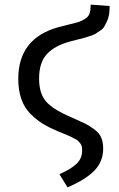

<svg xmlns="http://www.w3.org/2000/svg" viewBox="-20 -597 515 830"><path d="M272 213 237 156Q287 134 311 111Q335 88 335 54Q335 44 333.5 36.5Q332 29 326.5 22Q321 15 316.5 11Q312 7 301 1.5Q290 -4 283 -7.5Q276 -11 258.5 -18Q241 -25 231 -29Q193 -45 166 -61.5Q139 -78 112.5 -104Q86 -130 72.5 -168Q59 -206 59 -256Q59 -431 231 -479Q248 -484 279.5 -491.5Q311 -499 321.5 -502.5Q332 -506 347.5 -515.5Q363 -525 367.5 -539.5Q372 -554 372 -577L454 -571Q454 -551 451.5 -534.5Q449 -518 442.5 -505Q436 -492 431 -482.5Q426 -473 413 -464.5Q400 -456 393.5 -451.5Q387 -447 368.5 -441Q350 -435 343 -433Q336 -431 313.5 -425.5Q291 -420 284 -418Q217 -400 183 -363.5Q149 -327 149 -257Q149 -194 178 -159.5Q207 -125 286 -91Q327 -73 346.5 -63.5Q366 -54 388 -37.5Q410 -21 418 -1.5Q426 18 426 46Q426 100 389.5 139Q353 178 272 213Z"/></svg>

Font: FiraGO Book
Style: Regular
Weight: 350
Designer: bBox Type
Foundry: bBox Type GmbH
Version: Version 1.001;PS 001.001;hotconv 1.0.88;makeotf.lib2.5.64775